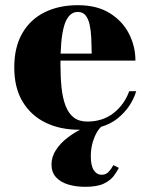

<svg xmlns="http://www.w3.org/2000/svg" viewBox="-20 -490 578 740"><path d="M284 10Q212 10 155.8 -17.2Q99.5 -44.5 67.2 -98Q35 -151.5 35 -230Q35 -308.5 66 -362Q97 -415.5 152.2 -442.8Q207.5 -470 280 -470Q354 -470 403.2 -439.2Q452.5 -408.5 477.2 -359.8Q502 -311 502 -256.5H101.5V-283.5H333.5Q333 -314.5 331.8 -343.2Q330.5 -372 325.5 -394.8Q320.5 -417.5 309.8 -430.8Q299 -444 280 -444Q260 -444 246.8 -429Q233.5 -414 226.2 -387Q219 -360 216 -323.8Q213 -287.5 213 -244.5Q213 -193.5 217.2 -152.5Q221.5 -111.5 232.8 -82.2Q244 -53 264.2 -37.2Q284.5 -21.5 316.5 -21.5Q376 -21.5 417.8 -54.2Q459.5 -87 478 -138.5H505Q485.5 -75 431.8 -32.5Q378 10 284 10ZM308.5 230Q272 230 242.5 221Q213 212 195.8 193Q178.5 174 178.5 144Q178.5 114 195.8 87.8Q213 61.5 241.2 40Q269.5 18.5 302.5 3Q335.5 -12.5 366.5 -21.5L373.5 -4Q365.5 1 355.2 17Q345 33 337.5 57.8Q330 82.5 330 113Q330 148.5 341.5 166Q353 183.5 371.5 183.5Q388 183.5 398.2 172.8Q408.5 162 417 146.5L438 157Q431 171 418.5 188Q406 205 380.5 217.5Q355 230 308.5 230Z"/></svg>

Font: Bodoni Moda 9pt ExtraBold
Style: Regular
Weight: 800
Designer: Owen Earl
Foundry: indestructible type
Version: Version 2.005